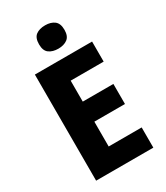

<svg xmlns="http://www.w3.org/2000/svg" viewBox="-226 -1026 965 1119"><g transform="rotate(-30 256.0 -466.5)"><path d="M462 0H77V-714H462V-579H240V-438H446V-303H240V-136H462ZM272 -933Q310 -933 333.5 -915Q357 -897 357 -854Q357 -811 333 -793.5Q309 -776 272 -776Q234 -776 210 -793.5Q186 -811 186 -854Q186 -898 209.5 -915.5Q233 -933 272 -933Z"/></g></svg>

Font: Noto Sans Gujarati SemiCondensed ExtraBold
Style: Regular
Weight: 800
Width: 4
Designer: Jelle Bosma - Monotype Design Team, Universal Thirst
Foundry: Monotype Imaging Inc.
Version: Version 2.106; ttfautohint (v1.8.4.7-5d5b)